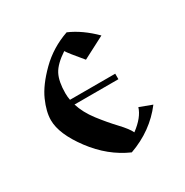

<svg xmlns="http://www.w3.org/2000/svg" viewBox="-128 -616 711 736"><g transform="rotate(-30 228.0 -248.5)"><path d="M42 -248Q42 -285.2 63 -332.5Q84 -379.9 136.7 -432.1Q189.5 -484.4 262.7 -509.8Q319.3 -485.4 372.1 -432.6L274.4 -381.8Q226.6 -438.5 218.8 -452.1Q172.9 -421.9 157.2 -391.6Q141.6 -361.3 141.6 -309.6Q141.6 -293.9 144.5 -279.3H344.7V-254.9H150.4Q163.1 -213.9 193.8 -173.8Q224.6 -133.8 255.9 -100.6Q287.1 -67.4 295.9 -47.9Q345.7 -85 357.4 -124L412.1 -103.5Q350.6 -22.5 249 13.7Q164.1 -23.4 103 -105Q42 -186.5 42 -248Z"/></g></svg>

Font: TriodPostnaja
Style: Medium
Weight: 500
Version: 20110805